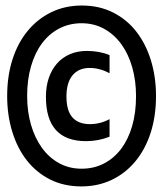

<svg xmlns="http://www.w3.org/2000/svg" viewBox="-20 -666 590 694"><path d="M275.9 -646Q338.9 -646 388.7 -620.8Q438.5 -595.7 472.9 -551.5Q507.3 -507.3 525.6 -447.5Q543.9 -387.7 543.9 -318.8Q543.9 -246.6 524.7 -186.5Q505.4 -126.5 469.7 -83.3Q434.1 -40 384.3 -16.1Q334.5 7.8 273.9 7.8Q210.9 7.8 161.1 -17.3Q111.3 -42.5 76.9 -86.4Q42.5 -130.4 24.2 -190.2Q5.9 -250 5.9 -318.8Q5.9 -391.1 25.1 -451.2Q44.4 -511.2 80.1 -554.4Q115.7 -597.7 165.3 -621.8Q214.8 -646 275.9 -646ZM274.9 -582Q231 -582 194.6 -563.2Q158.2 -544.4 132.3 -510Q106.4 -475.6 92.3 -427Q78.1 -378.4 78.1 -318.8Q78.1 -263.2 92 -215.1Q106 -167 131.6 -131.6Q157.2 -96.2 193.6 -76.2Q230 -56.2 274.9 -56.2Q319.3 -56.2 355.7 -75Q392.1 -93.8 418 -128.2Q443.8 -162.6 457.8 -210.9Q471.7 -259.3 471.7 -318.8Q471.7 -374.5 458 -422.6Q444.3 -470.7 418.7 -506.1Q393.1 -541.5 356.4 -561.8Q319.8 -582 274.9 -582ZM376 -171.9Q335.4 -155.8 291 -155.8Q146 -155.8 146 -315.9Q146 -354 156.5 -384.5Q167 -415 186.3 -436.8Q205.6 -458.5 232.9 -470.2Q260.3 -481.9 293.9 -481.9Q339.4 -481.9 376 -466.8V-401.4Q358.9 -410.6 340.8 -415.5Q322.8 -420.4 304.2 -420.4Q264.2 -420.4 242.2 -393.8Q220.2 -367.2 220.2 -317.4Q220.2 -265.6 241.9 -241.5Q263.7 -217.3 305.2 -217.3Q342.3 -217.3 376 -235.4Z"/></svg>

Font: Code New Roman
Style: Regular
Weight: 400
Monospace: yes
Designer: Sam Radian
Foundry: Code New Roman
Version: Version 2.00 November 29, 2014